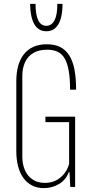

<svg xmlns="http://www.w3.org/2000/svg" viewBox="-20 -963 472 989"><path d="M205 6Q172 6 145.5 -7.5Q119 -21 101 -45.5Q83 -70 73.5 -105.5Q64 -141 64 -184V-544Q64 -588 73.5 -623Q83 -658 102.5 -683Q122 -708 151.5 -721.5Q181 -735 221 -735Q261 -735 289.5 -721Q318 -707 336.5 -678Q355 -649 363.5 -605Q372 -561 372 -501H341Q341 -559 334 -598.5Q327 -638 313 -662Q299 -686 276.5 -696.5Q254 -707 223 -707Q180 -707 151.5 -690Q123 -673 109 -642.5Q95 -612 95 -572V-156Q95 -126 103 -101Q111 -76 126 -58Q141 -40 162.5 -30.5Q184 -21 211 -21Q244 -21 269 -34Q294 -47 311.5 -69.5Q329 -92 336 -119V-334H214V-362H367V0H342L338 -76H334Q320 -37 284.5 -15.5Q249 6 205 6ZM219 -802Q178 -802 157 -838Q136 -874 135 -943H163Q163 -887 177 -858.5Q191 -830 219 -830Q246 -830 261 -859Q276 -888 275 -943H302Q302 -897 292.5 -865.5Q283 -834 264.5 -818Q246 -802 219 -802Z"/></svg>

Font: Hubot Sans Condensed ExtraLight
Style: Regular
Weight: 200
Width: 3
Designer: Deni Anggara
Foundry: GitHub, Inc., Subsidiary of Microsoft Corporation
Version: Version 2.000